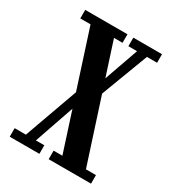

<svg xmlns="http://www.w3.org/2000/svg" viewBox="-135 -602 615 681"><g transform="rotate(30 172.5 -262.0)"><path d="M8.5 0V-35H54.5L140 -273L173.5 -277.5L248 -488.5H212.5V-523.5H330V-488.5H288.5L201.5 -258.5L170.5 -252.5L95.5 -35H130V0ZM168 0V-35H204L57.5 -488.5H15.5V-523.5H144.5H188.5V-488.5H153.5L300.5 -35H341.5V0H211.5Z"/></g></svg>

Font: Imbue Thin 10pt Medium
Style: Regular
Weight: 500
Version: Version 1.102